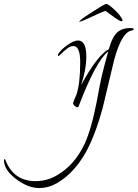

<svg xmlns="http://www.w3.org/2000/svg" viewBox="-293 -554 697 972"><path d="M-95 398Q-151 398 -212 352Q-273 306 -273 256Q-273 252 -270 252Q-266 252 -265 258Q-223 363 -113 363Q-57 363 -9 336Q84 284 136 173Q152 138 167.5 84.5Q183 31 197 -41Q203 -73 212 -121Q221 -169 238 -232L255 -294Q192 -245 104 -13Q104 -11 100 -11Q93 -11 85 -18Q77 -25 77 -33Q77 -33 85 -54Q94 -74 94 -75Q113 -131 113 -239Q113 -321 78 -321Q59 -321 31 -295Q5 -270 3 -270Q0 -270 0 -274Q0 -275 2 -281Q16 -303 47 -325Q80 -349 102 -349Q144 -349 144 -268Q144 -202 117 -122Q200 -275 258 -305Q273 -359 292 -381Q317 -412 366 -412Q384 -412 384 -406Q384 -403 379 -401Q366 -398 356 -393Q310 -360 278 -222Q254 -121 241 -66.5Q228 -12 226 -4Q189 130 142 216Q81 325 -8 375Q-49 398 -95 398ZM108 -445Q108 -447 123.5 -459Q139 -471 152 -479Q166 -488 186 -501Q206 -514 223 -524Q240 -534 246 -534Q251 -534 263.5 -524.5Q276 -515 289.5 -502Q303 -489 312 -478Q316 -473 321.5 -464Q327 -455 327 -452Q327 -443 317 -447.5Q307 -452 292 -462L260 -485Q256 -489 250.5 -492Q245 -495 240 -499Q230 -495 221.5 -491.5Q213 -488 206 -485L156 -462Q108 -440 108 -445Z"/></svg>

Font: Love Light
Style: Regular
Weight: 400
Designer: Robert E. Leuschke
Foundry: Robert E. Leuschke
Version: Version 1.010; ttfautohint (v1.8.3)